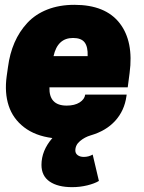

<svg xmlns="http://www.w3.org/2000/svg" viewBox="-20 -564 600 800"><path d="M512.2 -200.2H186Q183.6 -124 257.8 -124Q291 -124 311.8 -137.2Q332.5 -150.4 335 -169.9H507.8L506.8 -163.1Q498.5 -103 460.2 -60.8Q421.9 -18.6 357.9 0Q333 7.3 313.5 23.7Q293.9 40 293.9 63Q293.9 75.2 303.7 82.5Q313.5 89.8 329.1 89.8Q349.1 89.8 366.2 80.1L392.1 189.9Q374.5 200.7 343.8 208.3Q313 215.8 280.8 215.8Q220.7 215.8 186.8 192.4Q152.8 168.9 152.8 123Q152.8 63.5 198.2 11.2Q126.5 2 80.1 -33.9Q33.7 -69.8 16.1 -123.8Q-1.5 -177.7 7.8 -246.1L13.2 -284.2Q20.5 -340.3 40.5 -386.5Q60.5 -432.6 93.8 -468.5Q127 -504.4 177 -524.2Q227.1 -543.9 290 -543.9Q418.9 -543.9 478.3 -467.8Q537.6 -391.6 520 -259.8ZM284.2 -405.8Q219.7 -405.8 203.1 -330.1H345.2Q346.7 -369.1 332.5 -387.5Q318.4 -405.8 284.2 -405.8Z"/></svg>

Font: Cooper Hewitt
Style: Heavy Italic
Weight: 714
Designer: Village Type and Design LLC
Foundry: Cooper Hewitt Smithsonian Design Museum
Version: 1.000